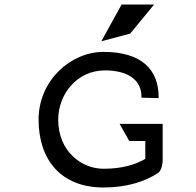

<svg xmlns="http://www.w3.org/2000/svg" viewBox="-20 -820 870 851"><path d="M557 -671 663 -800H519L429 -637ZM510 -271 553 -195H624V-116C579 -89 517 -72 439 -72C340 -72 238 -150 238 -290C238 -401 320 -508 445 -508C542 -508 607 -469 607 -392V-387L683 -385V-390C683 -511 608 -590 439 -590C294 -590 151 -464 151 -290C151 -113 249 11 439 11C543 11 624 -16 680 -53C699 -65 701 -106 701 -106V-107V-271Z"/></svg>

Font: Charger Monospace
Style: Regular
Weight: 400
Designer: Jasper
Foundry: Cannot Into Space Fonts
Version: Version 0.980